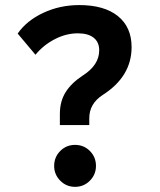

<svg xmlns="http://www.w3.org/2000/svg" viewBox="-20 -723 626 753"><path d="M214.8 -232.4V-275.9Q214.8 -325.2 237.1 -361.1Q259.3 -397 304.7 -426.8Q369.1 -467.8 369.1 -525.9Q369.1 -557.6 347.4 -575Q325.7 -592.3 285.2 -592.3Q239.3 -592.3 194.8 -569.3Q150.4 -546.4 119.1 -508.3L49.3 -591.3Q84.5 -642.1 149.7 -672.6Q214.8 -703.1 291 -703.1Q388.7 -703.1 442.4 -659.9Q496.1 -616.7 496.1 -538.1Q496.1 -422.9 382.8 -350.6Q330.1 -316.4 330.1 -259.3V-232.4ZM274.4 9.8Q240.2 9.8 216.3 -14.4Q192.4 -38.6 192.4 -72.3Q192.4 -106.9 216.3 -130.9Q240.2 -154.8 274.4 -154.8Q308.6 -154.8 332.5 -130.9Q356.4 -106.9 356.4 -72.3Q356.4 -38.6 332.5 -14.4Q308.6 9.8 274.4 9.8Z"/></svg>

Font: CaskaydiaCove NF SemiBold
Style: Regular
Weight: 600
Designer: Aaron Bell
Foundry: Saja Typeworks
Version: Version 2111.001; VTT 6.35;Nerd Fonts 3.2.1